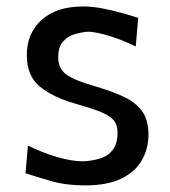

<svg xmlns="http://www.w3.org/2000/svg" viewBox="-20 -559 523 591"><path d="M241.7 11.7Q183.6 11.7 137 -1.7Q90.3 -15.1 58.6 -25.9L65.9 -110.8Q109.9 -89.4 154.8 -75.9Q199.7 -62.5 236.8 -62.5Q265.1 -64 289.1 -71.5Q313 -79.1 327.4 -97.9Q341.8 -116.7 341.8 -151.9Q341.8 -175.3 329.1 -189.7Q316.4 -204.1 287.1 -215.6Q257.8 -227.1 207.5 -241.2Q143.6 -259.8 103 -292.2Q62.5 -324.7 62.5 -389.6Q62.5 -456.5 108.2 -497.8Q153.8 -539.1 235.8 -539.1Q264.2 -539.1 295.7 -533Q327.1 -526.9 356.2 -518.8Q385.3 -510.7 405.3 -503.9L397.9 -416Q350.1 -439 310.5 -450.2Q271 -461.4 252 -461.4Q233.9 -460.4 212.2 -454.6Q190.4 -448.7 174.8 -432.1Q159.2 -415.5 159.2 -382.3Q159.2 -348.1 184.1 -329.8Q209 -311.5 269.5 -294.4Q322.8 -278.8 360.1 -261.5Q397.5 -244.1 417.2 -217Q437 -189.9 437 -145Q437 -101.6 416.7 -65.9Q396.5 -30.3 353.5 -9.3Q310.5 11.7 241.7 11.7Z"/></svg>

Font: Pinar-FD Medium
Style: Regular
Weight: 500
Designer: Amin Abedi
Version: Version 3.000